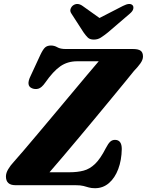

<svg xmlns="http://www.w3.org/2000/svg" viewBox="-20 -952 755 987"><path d="M367 0H59.5Q10.5 0 10.5 -45Q10.5 -62.5 22.2 -82.2Q34 -102 50.5 -119.5Q69 -140 101.2 -177.8Q133.5 -215.5 174.2 -264Q215 -312.5 259.2 -365.2Q303.5 -418 346.5 -469.5Q389.5 -521 426 -564.5Q462.5 -608 487.5 -637H376.5Q327.5 -637 290.5 -611.5Q253.5 -586 212 -526.5Q194 -501 177.5 -496.2Q161 -491.5 145 -498Q112 -511 137.5 -562L187.5 -670Q201 -698.5 212 -708.2Q223 -718 242 -718Q259.5 -718 274.8 -709Q290 -700 318.5 -700H664.5Q691 -700 703 -691.2Q715 -682.5 715 -661.5Q715 -645 701.8 -626.2Q688.5 -607.5 668.5 -587Q654 -569 624.8 -533.2Q595.5 -497.5 556.8 -450.5Q518 -403.5 474.5 -351Q431 -298.5 387.2 -246.2Q343.5 -194 304 -147.5Q264.5 -101 234.5 -66.5H338Q378 -66.5 409.5 -74.8Q441 -83 468.5 -109.2Q496 -135.5 524 -190.5Q536.5 -214.5 546.8 -223.8Q557 -233 571 -233Q606 -233 606 -186Q605 -128.5 587.8 -82.8Q570.5 -37 540 -10.8Q509.5 15.5 468.5 15.5Q450 15.5 437.2 11.8Q424.5 8 409.2 4Q394 0 367 0ZM535 -785.5Q514.5 -769 498.5 -758.8Q482.5 -748.5 462.5 -748.5Q442 -748.5 431.5 -758.8Q421 -769 409.5 -785.5L347.5 -881.5Q338.5 -894.5 342.8 -906.2Q347 -918 356 -924.5Q378.5 -940 404.5 -921.5L491.5 -859.5L612 -921.5Q648 -940 662 -924.5Q667.5 -918 665 -906.2Q662.5 -894.5 647 -881.5Z"/></svg>

Font: Fraunces 9pt Soft
Style: Bold Italic
Weight: 700
Italic angle: -16°
Version: Version 1.000;[b76b70a41]